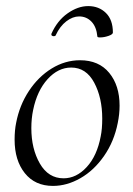

<svg xmlns="http://www.w3.org/2000/svg" viewBox="-20 -597 438 631"><path d="M28 -138Q28 -169 33 -193Q44 -251 75 -298Q106 -345 150 -372Q194 -399 243 -399Q305 -399 339 -357.5Q373 -316 373 -250Q373 -222 367 -193Q355 -132 322 -84.5Q289 -37 244.5 -11.5Q200 14 154 14Q95 14 61.5 -28Q28 -70 28 -138ZM311 -149Q316 -173 316 -207Q316 -276 289.5 -325.5Q263 -375 214 -375Q171 -375 136.5 -337Q102 -299 89 -236Q83 -208 83 -176Q83 -108 111 -59.5Q139 -11 189 -11Q231 -11 265 -48Q299 -85 311 -149ZM240 -543Q219 -543 198 -527Q177 -511 163 -481Q162 -478 157 -478Q153 -478 150.5 -480Q148 -482 149 -486Q168 -529 202 -553Q236 -577 270 -577Q305 -577 328 -554.5Q351 -532 351 -490Q351 -484 336.5 -479Q322 -474 309 -474Q300 -474 300 -477Q297 -509 280.5 -526Q264 -543 240 -543Z"/></svg>

Font: Cormorant Infant
Style: Italic
Weight: 400
Italic angle: -10°
Designer: Christian Thalmann (Catharsis Fonts)
Foundry: Catharsis Fonts
Version: Version 4.000